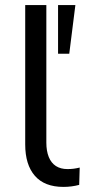

<svg xmlns="http://www.w3.org/2000/svg" viewBox="-20 -725 343 754"><path d="M229 9Q155 9 117 -34.5Q79 -78 79 -158V-705H162V-165Q162 -132 171.5 -108.5Q181 -85 199.5 -73Q218 -61 245 -61Q258 -61 269.5 -62.5Q281 -64 293 -67L291 1Q276 5 260.5 7Q245 9 229 9ZM208 -514V-705H276L252 -514Z"/></svg>

Font: Nunito Sans 11pt
Style: Regular
Weight: 400
Version: Version 3.101;gftools[0.9.27]